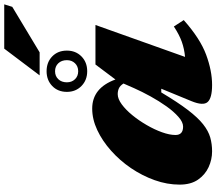

<svg xmlns="http://www.w3.org/2000/svg" viewBox="-76 -906 997 884"><g transform="rotate(-90 422.0 -463.5)"><path d="M399 -80.5 456 -219H439Q394 -143.5 358.5 -97Q323 -50.5 292.2 -26.2Q261.5 -2 231.5 6.5Q201.5 15 167.5 15Q130 15 95 -1Q60 -17 37.2 -50Q14.5 -83 14.5 -134.5Q14.5 -192 35 -249.5Q55.5 -307 90.5 -358.5Q125.5 -410 170.8 -450.2Q216 -490.5 265.8 -513.8Q315.5 -537 364.5 -537Q459.5 -537 498.5 -430L567.5 -522H749.5L602.5 -109.5Q640 -113 672.2 -124.5Q704.5 -136 742.5 -161L772 -115.5Q687 -40 612.8 -12.5Q538.5 15 473.5 15Q413 15 394.8 -5.5Q376.5 -26 399 -80.5ZM243 -153.5Q243 -118.5 281.5 -118.5Q302 -118.5 326.2 -139.8Q350.5 -161 374.8 -195Q399 -229 420.8 -268.5Q442.5 -308 458.5 -344L480 -393Q469.5 -409 457.5 -414.2Q445.5 -419.5 431 -419.5Q409.5 -419.5 384.2 -401Q359 -382.5 334.2 -352.2Q309.5 -322 288.8 -286.2Q268 -250.5 255.5 -215.5Q243 -180.5 243 -153.5ZM536.5 -747Q578 -747 604.8 -721Q631.5 -695 631.5 -653.5Q631.5 -613 604.8 -586.5Q578 -560 536.5 -560Q495.5 -560 468.5 -586.5Q441.5 -613 441.5 -653.5Q441.5 -695 468.5 -721Q495.5 -747 536.5 -747ZM536.5 -601.5Q559 -601.5 573.2 -616.2Q587.5 -631 587.5 -653.5Q587.5 -678 573.2 -693Q559 -708 536.5 -708Q514 -708 499.8 -693Q485.5 -678 485.5 -653.5Q485.5 -631 499.8 -616.2Q514 -601.5 536.5 -601.5ZM517.5 -779 640.5 -942H844.5L833 -905L623.5 -779Z"/></g></svg>

Font: Newsreader 6pt ExtraBold
Style: Italic
Weight: 800
Italic angle: -17°
Designer: Hugues Gentile
Foundry: Production Type
Version: Version 1.003; ttfautohint (v1.8.3)